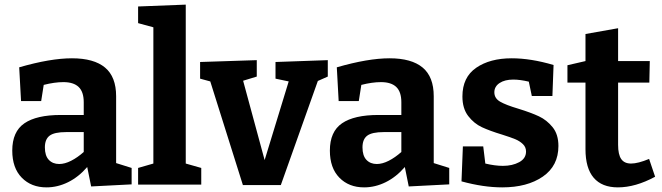

<svg xmlns="http://www.w3.org/2000/svg" viewBox="-20 -798 2862 830"><path d="M482 -93 549 -72V-1L374 8L357 -76Q320 -33 274.5 -10.5Q229 12 181 12Q115 12 74 -30Q33 -72 33 -147Q33 -229 85.5 -265Q138 -301 243 -301H342V-356Q342 -401 320 -422Q298 -443 254 -443Q216 -443 169 -431L158 -361H71L63 -507Q198 -546 291 -546Q386 -546 434 -506Q482 -466 482 -382ZM236 -89Q260 -89 287.5 -103Q315 -117 342 -141V-227H266Q215 -227 194.5 -211.5Q174 -196 174 -161Q174 -125 191 -107Q208 -89 236 -89Z M783 -778V-91L850 -72V0H577V-72L643 -91V-680L577 -698V-770Z M1171 -530 1397 -538V-467L1354 -448L1194 2H1030L889 -446L845 -458V-530L1090 -538V-467L1031 -449L1124 -106L1228 -446L1171 -458Z M1855 -93 1922 -72V-1L1747 8L1730 -76Q1693 -33 1647.5 -10.5Q1602 12 1554 12Q1488 12 1447 -30Q1406 -72 1406 -147Q1406 -229 1458.5 -265Q1511 -301 1616 -301H1715V-356Q1715 -401 1693 -422Q1671 -443 1627 -443Q1589 -443 1542 -431L1531 -361H1444L1436 -507Q1571 -546 1664 -546Q1759 -546 1807 -506Q1855 -466 1855 -382ZM1609 -89Q1633 -89 1660.5 -103Q1688 -117 1715 -141V-227H1639Q1588 -227 1567.5 -211.5Q1547 -196 1547 -161Q1547 -125 1564 -107Q1581 -89 1609 -89Z M2221 -328Q2276 -311 2310 -295Q2344 -279 2369 -248Q2394 -217 2394 -167Q2394 -81 2326.5 -34.5Q2259 12 2151 12Q2070 12 1975 -14L1981 -165H2069L2078 -91Q2120 -81 2154 -81Q2195 -81 2224.5 -97Q2254 -113 2254 -143Q2254 -162 2240.5 -175Q2227 -188 2208 -196Q2189 -204 2151 -216Q2098 -232 2063.5 -248Q2029 -264 2004 -296.5Q1979 -329 1979 -381Q1979 -464 2038.5 -505Q2098 -546 2192 -546Q2275 -546 2373 -517L2368 -383H2279L2266 -445Q2228 -454 2199 -454Q2162 -454 2139.5 -439Q2117 -424 2117 -399Q2117 -373 2142 -358.5Q2167 -344 2221 -328Z M2812 -34Q2727 12 2651 12Q2582 12 2546.5 -29.5Q2511 -71 2511 -153V-441H2433V-516L2511 -534V-651L2652 -676V-534H2789L2787 -441H2652V-172Q2652 -130 2665.5 -110.5Q2679 -91 2708 -91Q2738 -91 2786 -111Z"/></svg>

Font: Bitter Pro
Style: Bold
Weight: 700
Designer: Sol Matas, and Bitter project Authors
Foundry: Sol Matas
Version: Version 1.010